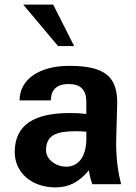

<svg xmlns="http://www.w3.org/2000/svg" viewBox="-20 -800 590 834"><path d="M355 -197C355 -122 322 -76 268 -76C222 -76 180 -108 180 -147C180 -215 227 -230 311 -230C326 -230 340 -229 355 -228ZM44 -139C44 -51 117 14 221 14C279 14 322 -8 366 -60C370 -35 374 -19 381 0H506C495 -43 482 -112 485 -202L489 -343C493 -467 436 -514 281 -514C149 -514 65 -454 65 -364H201C201 -411 228 -435 278 -435C330 -435 355 -410 355 -357V-305C330 -308 310 -309 283 -309C130 -309 44 -259 44 -139ZM211 -780H81L232 -600H302Z"/></svg>

Font: Perun
Style: Bold
Weight: 700
Foundry: Copyright (c) Stefan Peev, Context Ltd, 2016
Version: Version 1.089